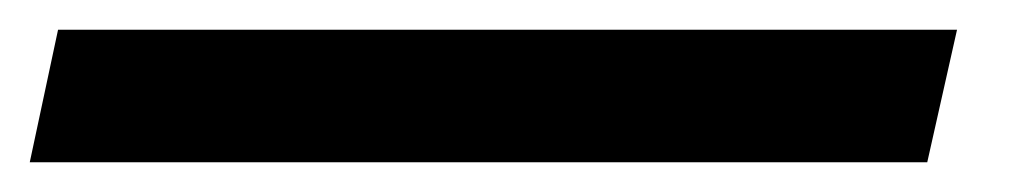

<svg xmlns="http://www.w3.org/2000/svg" viewBox="-64 91 685 129"><path d="M-25 111 -44 200H559L579 111Z"/></svg>

Font: LT Wave Medium
Style: Italic
Weight: 500
Designer: Daniel Lyons
Version: Version 2.5 (Glyphs App)